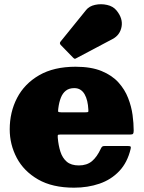

<svg xmlns="http://www.w3.org/2000/svg" viewBox="-20 -849 666 889"><path d="M318 -582.5Q322.5 -578 325.2 -577Q328 -576 333.5 -579.5L501.5 -668.5Q535.5 -686.5 542.8 -724.8Q550 -763 520 -800Q504 -820 475.8 -826.2Q447.5 -832.5 420.2 -826.5Q393 -820.5 379 -803L262 -658.5Q253 -649.5 261.5 -640.5ZM25 -250Q25 -180 57.5 -118.2Q90 -56.5 156.2 -18.2Q222.5 20 323 20Q386.5 20 440.5 1.5Q494.5 -17 532.2 -56.8Q570 -96.5 585 -160Q587 -168.5 584.2 -170.8Q581.5 -173 571 -173H465Q456 -173 452.8 -169.8Q449.5 -166.5 447 -161Q429 -122 405.5 -102.5Q382 -83 345 -83Q309.5 -83 289.2 -100.2Q269 -117.5 259.8 -146.5Q250.5 -175.5 247.5 -211Q247 -220.5 247.8 -223.2Q248.5 -226 259 -226H582Q593.5 -226 596.2 -229.8Q599 -233.5 599 -245Q599 -277.5 593.8 -316.8Q588.5 -356 573.2 -395.2Q558 -434.5 528.5 -467.2Q499 -500 450.5 -520Q402 -540 330 -540Q229.5 -540 161.5 -500.8Q93.5 -461.5 59.2 -395.8Q25 -330 25 -250ZM263 -329Q250 -329 249.2 -332.8Q248.5 -336.5 250 -347.5Q253.5 -375.5 261.8 -396.5Q270 -417.5 285 -429.2Q300 -441 324 -441Q340.5 -441 352.2 -433.5Q364 -426 371.8 -412.5Q379.5 -399 383.8 -381Q388 -363 389 -342.5Q390 -332.5 388.2 -330.8Q386.5 -329 376 -329Z"/></svg>

Font: Besley Black
Style: Regular
Weight: 900
Designer: Owen Earl
Foundry: indestructible type*
Version: Version 2.001